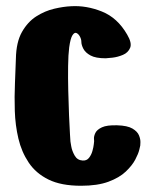

<svg xmlns="http://www.w3.org/2000/svg" viewBox="-20 -596 485 616"><path d="M430 -129Q430 -129 427 -116Q424 -103 414 -84Q404 -65 383.5 -45.5Q363 -26 328 -13Q293 0 240 0Q176 0 135.5 -20Q95 -40 72 -74.5Q49 -109 39 -151.5Q29 -194 27.5 -240Q26 -286 28 -329.5Q30 -373 31 -408Q32 -461 50.5 -493.5Q69 -526 96.5 -543.5Q124 -561 154 -568Q184 -575 208 -576Q257 -579 307 -559Q357 -539 388 -485Q404 -458 397.5 -442.5Q391 -427 374.5 -420Q358 -413 341 -411Q324 -409 319 -409Q287 -409 270.5 -418Q254 -427 247.5 -439.5Q241 -452 241 -462Q241 -470 236.5 -478.5Q232 -487 225.5 -490Q219 -493 212.5 -483Q206 -473 202 -444Q199 -421 198.5 -383.5Q198 -346 199 -304.5Q200 -263 201.5 -226Q203 -189 204.5 -165.5Q206 -142 206 -142Q206 -142 208.5 -127Q211 -112 219.5 -97Q228 -82 245 -81Q258 -80 265.5 -89.5Q273 -99 276.5 -111.5Q280 -124 281 -133.5Q282 -143 282 -143Q282 -143 281.5 -151Q281 -159 286 -169.5Q291 -180 307 -187.5Q323 -195 356 -194Q389 -193 405 -183.5Q421 -174 426 -161.5Q431 -149 430.5 -139Q430 -129 430 -129Z"/></svg>

Font: Nerko One
Style: Regular
Weight: 400
Designer: Nermin Kahrimanovic
Foundry: Nermin Kahrimanovic
Version: Version 1.101